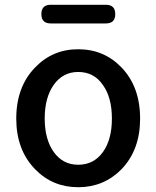

<svg xmlns="http://www.w3.org/2000/svg" viewBox="-20 -770 654 803"><path d="M307 13Q200 13 127 -62Q48 -143 48 -274Q48 -407 127 -488Q200 -564 307 -564Q415 -564 488 -488Q566 -407 566 -274Q566 -143 488 -62Q414 13 307 13ZM307 -81Q372 -81 410 -133.5Q448 -186 448 -274Q448 -363 410 -415Q373 -469 307 -469Q243 -469 205 -415.5Q167 -362 167 -274.5Q167 -187 205 -134Q243 -81 307 -81ZM192 -672Q153 -672 153 -711Q153 -750 192 -750H423Q462 -750 462 -711Q462 -672 423 -672H307Z"/></svg>

Font: GenSenRounded TW M
Style: Regular
Weight: 500
Version: Version 1.501;PS 1;hotconv 16.6.51;makeotf.lib2.5.65220